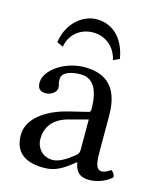

<svg xmlns="http://www.w3.org/2000/svg" viewBox="-101 -717 660 800"><g transform="rotate(15 228.5 -317.5)"><path d="M293 -48C299 -17 310 10 360 10C398 10 434 -7 455 -27C453 -39 449 -48 438 -54C431 -48 414 -38 401 -38C372 -38 371 -77 371 -123V-270C371 -412 293 -439 220 -439C138 -439 55 -385 55 -328C55 -304 67 -292 90 -292C119 -292 137 -313 137 -326C137 -333 136 -340 134 -344C133 -347 132 -353 132 -364C132 -395 174 -406 212 -406C246 -406 293 -389 293 -276C293 -269 290 -265 287 -264L201 -243C105 -219 36 -166 36 -98C36 -16 92 10 162 10C197 10 227 2 271 -32L291 -48ZM293 -233V-101C293 -88 287 -81 279 -75C253 -54 219 -31 191 -31C141 -31 119 -71 119 -102C119 -147 140 -193 214 -212ZM326 -498 353 -510C339 -595 288 -645 218 -645C159 -645 95 -596 83 -510L110 -498C120 -556 166 -588 218 -588C272 -588 315 -551 326 -498Z"/></g></svg>

Font: Libertinus Math
Style: Regular
Weight: 400
Designer: Philipp H. Poll, Khaled Hosny
Foundry: Caleb Maclennan
Version: Version 7.050;RELEASE